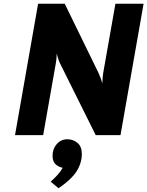

<svg xmlns="http://www.w3.org/2000/svg" viewBox="-20 -720 785 1023"><path d="M183 -700H325L505 -331Q510 -320 515.5 -306Q521 -292 525 -275Q526 -293 527 -307Q528 -321 530 -332L595 -700H745L622 0H490L298 -386Q293 -397 290 -407.5Q287 -418 282 -434Q282 -407 278 -386L210 0H60ZM250 248Q271 229 287 211.5Q303 194 314 174Q292 170 276 155Q260 140 260 110Q260 73 282.5 47.5Q305 22 339 22Q370 22 393 41.5Q416 61 416 100Q416 148 388.5 192Q361 236 292 283Z"/></svg>

Font: Overpass Heavy
Style: Italic
Weight: 900
Italic angle: -10°
Designer: Delve Withrington, Dave Bailey
Foundry: Delve Fonts
Version: Version 3.000;DELV;Overpass